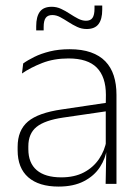

<svg xmlns="http://www.w3.org/2000/svg" viewBox="-20 -678 518 708"><path d="M409.5 0H369.5L372 -125L370 -131.5V-290L370.5 -328Q370.5 -394.5 337 -428.5Q303.5 -462.5 232.5 -462.5Q178.5 -462.5 135.2 -445.5Q92 -428.5 61 -407L65.5 -444Q82 -456 106.8 -468.2Q131.5 -480.5 164 -488.5Q196.5 -496.5 237 -496.5Q282 -496.5 314.8 -485Q347.5 -473.5 368.5 -451.8Q389.5 -430 399.5 -399Q409.5 -368 409.5 -328.5ZM196 10Q123.5 10 84.2 -24.2Q45 -58.5 45 -124V-136.5Q45 -197.5 83 -229.8Q121 -262 208 -274.5L379.5 -300L381.5 -269L213.5 -244.5Q145 -234.5 114.8 -210Q84.5 -185.5 84.5 -138.5V-128Q84.5 -77 115.5 -50.5Q146.5 -24 206 -24Q254.5 -24 289.2 -42.2Q324 -60.5 345.2 -91.8Q366.5 -123 373 -162L383.5 -131H374.5Q369.5 -94 348.5 -61.8Q327.5 -29.5 289.5 -9.8Q251.5 10 196 10ZM299.5 -571Q281 -571 264.5 -578.8Q248 -586.5 232.2 -596.8Q216.5 -607 202 -614.8Q187.5 -622.5 173 -622.5Q156 -622.5 148.5 -612Q141 -601.5 141 -578.5V-566H113.5V-581.5Q113.5 -616.5 127 -634.8Q140.5 -653 171 -653Q189 -653 205.5 -645.2Q222 -637.5 237.5 -627.2Q253 -617 268 -609.2Q283 -601.5 297 -601.5Q314 -601.5 321.2 -612.2Q328.5 -623 328.5 -646V-657.5H357V-642.5Q357 -607 343.2 -589Q329.5 -571 299.5 -571Z"/></svg>

Font: Anek Kannada Medium ExtraLight
Style: Regular
Weight: 250
Version: Version 1.003